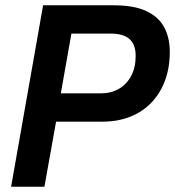

<svg xmlns="http://www.w3.org/2000/svg" viewBox="-20 -706 662 726"><path d="M22 0 143 -686H410Q486 -686 532.5 -664.5Q579 -643 600.5 -603.5Q622 -564 622 -510Q622 -450 604 -401.5Q586 -353 552.5 -318Q519 -283 472 -264.5Q425 -246 368 -246H192L148 0ZM210 -353H361Q400 -353 429.5 -370Q459 -387 476 -419Q493 -451 493 -495Q493 -537 470 -558Q447 -579 398 -579H250Z"/></svg>

Font: Archivo SemiCondensed SemiBold
Style: Italic
Weight: 600
Width: 4
Italic angle: -10°
Designer: Hector Gatti
Foundry: Omnibus-Type
Version: Version 2.001